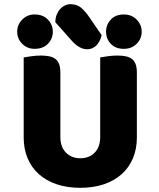

<svg xmlns="http://www.w3.org/2000/svg" viewBox="-20 -880 758 916"><path d="M244 -774Q244 -794 250.5 -810Q257 -826 267 -837Q277 -848 290 -854Q303 -860 315 -860Q347 -860 366.5 -843.5Q386 -827 404 -801L465 -712Q456 -677 437.5 -661Q419 -645 396 -645Q377 -645 358.5 -655.5Q340 -666 324 -684ZM62 -729Q62 -762 86 -786.5Q110 -811 145 -811Q185 -811 208.5 -786.5Q232 -762 232 -729Q232 -695 208.5 -671Q185 -647 145 -647Q110 -647 86 -671Q62 -695 62 -729ZM486 -729Q486 -762 508.5 -786.5Q531 -811 571 -811Q608 -811 632 -786.5Q656 -762 656 -729Q656 -695 632 -671Q608 -647 571 -647Q531 -647 508.5 -671Q486 -695 486 -729ZM633 -224Q633 -170 614.5 -125.5Q596 -81 561 -49.5Q526 -18 476 -1Q426 16 363 16Q300 16 250 -1Q200 -18 165 -49.5Q130 -81 111.5 -125.5Q93 -170 93 -224V-606Q104 -608 128 -611.5Q152 -615 174 -615Q197 -615 214.5 -611.5Q232 -608 244 -599Q256 -590 262 -574Q268 -558 268 -532V-227Q268 -179 294.5 -152Q321 -125 363 -125Q406 -125 432 -152Q458 -179 458 -227V-606Q469 -608 493 -611.5Q517 -615 539 -615Q562 -615 579.5 -611.5Q597 -608 609 -599Q621 -590 627 -574Q633 -558 633 -532Z"/></svg>

Font: Baloo
Style: Regular
Weight: 400
Designer: Sarang Kulkarni and Ek Type
Foundry: Ek Type
Version: Version 1.443;PS 1.000;hotconv 16.6.51;makeotf.lib2.5.65220;